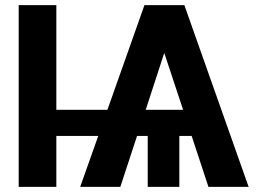

<svg xmlns="http://www.w3.org/2000/svg" viewBox="-20 -727 1032 747"><path d="M199.2 -299.8H397.9L542 -707H697.3L947.3 0H791L725.6 -198.2H677.7V0H554.7V-198.2H513.2L448.2 0H292L362.3 -198.2H199.2V0H52.7V-707H199.2ZM692.4 -299.8 619.1 -521 546.9 -299.8Z"/></svg>

Font: Pretendard
Style: Bold
Weight: 700
Designer: Base glyphs from Inter by Rasmus Andersson; Hangeul glyphs from Noto Sans CJK(Source Han Sans) by Jang Soo-young and Kan
Foundry: Kil Hyung-jin
Version: Version 1.309